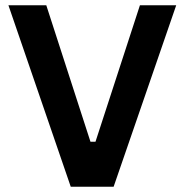

<svg xmlns="http://www.w3.org/2000/svg" viewBox="-20 -710 702 730"><path d="M12 -690H156L324 -171H343L512 -690H650L412 0H249Z"/></svg>

Font: Mozilla Text BETA
Style: Bold
Weight: 700
Designer: Studio DRAMA
Foundry: Studio DRAMA
Version: Version 0.100